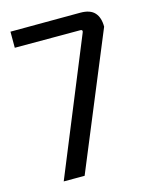

<svg xmlns="http://www.w3.org/2000/svg" viewBox="-100 -703 611 772"><g transform="rotate(-15 205.5 -317.0)"><path d="M156 2H69L297 -555Q300 -561 298.5 -564.5Q297 -568 291 -568H18V-635L309 -636Q350 -636 368.5 -615.5Q387 -595 387 -557Z"/></g></svg>

Font: Gemunu Libre ExtraLight
Style: Regular
Weight: 400
Version: Version 1.100